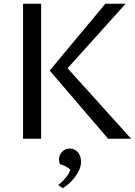

<svg xmlns="http://www.w3.org/2000/svg" viewBox="-20 -735 715 1017"><path d="M197.8 0H102.1V-715.3H197.8ZM552.7 0 243.2 -361.3 538.1 -715.3H645.5L337.9 -373.5L674.8 0ZM288.1 245.1Q298.3 237.8 309.1 227.3Q319.8 216.8 328.9 205.3Q337.9 193.8 344.2 182.9Q350.6 171.9 352.1 163.1Q347.7 158.7 341.3 154.3Q335 149.9 327.6 146Q320.3 142.1 312.5 139.2Q304.7 136.2 297.9 134.8Q295.4 129.4 293.9 121.8Q292.5 114.3 292.5 108.9Q292.5 99.6 296.1 89.6Q299.8 79.6 306.9 71.3Q314 63 324.5 57.4Q335 51.8 349.1 51.8Q362.8 51.8 374 57.1Q385.3 62.5 393.1 72Q400.9 81.5 405 94.2Q409.2 106.9 409.2 121.1Q409.2 143.6 399.4 165.3Q389.6 187 375 205.8Q360.4 224.6 343.5 239Q326.7 253.4 312.5 261.7Z"/></svg>

Font: Proza Libre
Style: Regular
Weight: 400
Designer: Jasper de Waard
Foundry: Jasper de Waard
Version: Version 1.001; ttfautohint (v1.4.1.8-43bc)